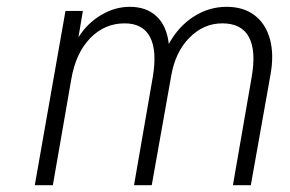

<svg xmlns="http://www.w3.org/2000/svg" viewBox="-20 -543 851 563"><path d="M82 0 172 -511H223L210 -433.5Q235 -474 275.8 -498.5Q316.5 -523 360.5 -523Q409.5 -523 439.2 -495Q469 -467 475 -414Q503 -465.5 547.8 -494.2Q592.5 -523 644.5 -523Q694 -523 726.5 -498.2Q759 -473.5 771.5 -428.5Q784 -383.5 773 -323L715.5 0H663L718 -317Q731.5 -394.5 709.8 -434.5Q688 -474.5 632 -474.5Q577 -474.5 535.5 -432.5Q494 -390.5 482 -320.5L425 0H373L428 -317Q441 -394 420 -434.2Q399 -474.5 345.5 -474.5Q286.5 -474.5 244.2 -430.8Q202 -387 189 -310.5L135 0Z"/></svg>

Font: Overpass ExtraLight
Style: Italic
Weight: 250
Italic angle: -10°
Designer: Delve Withrington, Dave Bailey, Thomas Jockin
Foundry: Delve Fonts LLC
Version: Version 4.000